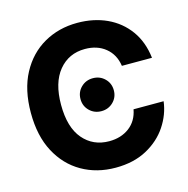

<svg xmlns="http://www.w3.org/2000/svg" viewBox="-109 -842 937 957"><g transform="rotate(-15 359.5 -363.5)"><path d="M372.6 9.8Q275.4 9.8 198.7 -34.2Q122.1 -78.1 77.9 -161.4Q33.7 -244.6 33.7 -363.3Q33.7 -482.4 78.4 -565.9Q123 -649.4 200 -693.4Q276.9 -737.3 372.6 -737.3Q457 -737.3 524.7 -706.1Q592.3 -674.8 635.3 -615.7Q678.2 -556.6 688 -472.7H532.7Q523.9 -532.7 481.7 -567.1Q439.5 -601.6 376 -601.6Q292 -601.6 240.7 -539.3Q189.5 -477.1 189.5 -363.3Q189.5 -246.6 241 -186.3Q292.5 -126 375.5 -126Q437 -126 479.5 -158.2Q522 -190.4 532.7 -248.5H688Q679.7 -181.6 640.4 -122.6Q601.1 -63.5 533.4 -26.9Q465.8 9.8 372.6 9.8ZM376.5 -280.8Q340.3 -280.8 315.4 -305.2Q290.5 -329.6 290.5 -365.7Q290.5 -401.9 315.4 -426.3Q340.3 -450.7 376.5 -450.7Q412.6 -450.7 437.5 -426.3Q462.4 -401.9 462.4 -365.7Q462.4 -329.6 437.5 -305.2Q412.6 -280.8 376.5 -280.8Z"/></g></svg>

Font: Inter Tight
Style: Bold
Weight: 700
Designer: Rasmus Andersson
Foundry: rsms
Version: Version 3.004; ttfautohint (v1.8.4.7-5d5b)